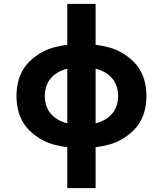

<svg xmlns="http://www.w3.org/2000/svg" viewBox="-20 -755 840 990"><path d="M473 215H327V4Q293 0 259.5 -9Q226 -18 196 -34.5Q166 -51 140 -74.5Q114 -98 97 -127.5Q80 -157 72.5 -191.5Q65 -226 65 -260Q65 -294 72.5 -328.5Q80 -363 97 -392.5Q114 -422 140 -445.5Q166 -469 196 -485.5Q226 -502 259.5 -511Q293 -520 327 -524V-735H473V-524Q507 -520 540.5 -511Q574 -502 604 -485.5Q634 -469 660 -445.5Q686 -422 703 -392.5Q720 -363 727.5 -328.5Q735 -294 735 -260Q735 -226 727.5 -191.5Q720 -157 703 -127.5Q686 -98 660 -74.5Q634 -51 604 -34.5Q574 -18 540.5 -9Q507 0 473 4ZM327 -119V-401Q303 -395 281 -383Q259 -371 242.5 -352Q226 -333 218.5 -309Q211 -285 211 -260Q211 -235 218.5 -211Q226 -187 242.5 -168Q259 -149 281 -137Q303 -125 327 -119ZM473 -119Q497 -125 519 -137Q541 -149 557.5 -168Q574 -187 581.5 -211Q589 -235 589 -260Q589 -285 581.5 -309Q574 -333 557.5 -352Q541 -371 519 -383Q497 -395 473 -401Z"/></svg>

Font: Iosevka Aile Heavy
Style: Regular
Weight: 900
Designer: Belleve Invis
Foundry: Belleve Invis
Version: Version 31.1.0; ttfautohint (v1.8.4)